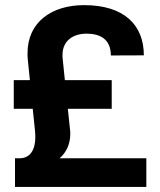

<svg xmlns="http://www.w3.org/2000/svg" viewBox="-20 -736 630 756"><path d="M556.2 0V-112.8H214.8C242.2 -136.7 256.8 -169.9 256.8 -210C256.8 -216.8 256.3 -223.1 255.4 -229L247.1 -307.6H419.9V-420.4H235.4L227.1 -501.5C226.1 -507.8 226.1 -513.2 226.1 -519.5C226.1 -577.1 269.5 -603.5 320.8 -603.5C374.5 -603.5 416.5 -581.5 416.5 -517.6L546.4 -518.1C546.4 -637.2 469.2 -715.8 311 -715.8C185.1 -715.8 88.4 -650.4 88.4 -526.4C88.4 -519 88.4 -510.3 89.4 -501.5L97.7 -420.4H34.2V-307.6H108.9L117.7 -222.2C118.7 -212.9 119.1 -201.2 119.1 -196.3C119.1 -146.5 99.1 -112.8 57.1 -112.8H39.1V0Z"/></svg>

Font: Faust Sans Bold
Style: Regular
Weight: 700
Designer: Andreas Faust
Version: Version 1.003;Glyphs 3.1.2 (3151)